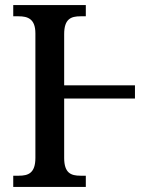

<svg xmlns="http://www.w3.org/2000/svg" viewBox="-20 -734 603 754"><path d="M32 0H317V-44H296C259 -44 232 -54 232 -114V-347H510V-399H232V-600C232 -660 259 -670 296 -670H317V-714H32V-670H53C89 -670 119 -660 119 -603V-114C119 -54 91 -44 54 -44H32Z"/></svg>

Font: Noto Serif SemiCondensed Medium
Style: Regular
Weight: 500
Width: 4
Designer: Monotype Design Team
Foundry: Monotype Imaging Inc.
Version: Version 2.014